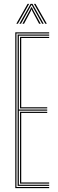

<svg xmlns="http://www.w3.org/2000/svg" viewBox="-20 -966 297 986"><path d="M58.5 0V-800H232.5V-794.2H64.5V-5.8H232.5V0ZM82.8 -23.2V-392H222.5V-386H89V-29H232.5V-23.2ZM70.5 -11.5V-788.5H232.5V-782.8H76.8V-403.5H222.5V-397.8H76.8V-17.2H232.5V-11.5ZM82.8 -409.2V-776.8H232.5V-771H89V-415H222.5V-409.2ZM63.8 -844 121.8 -946.2H129.8L71.8 -844ZM79.5 -844 137.2 -946.2H146.8L204.5 -844H196.5L149 -929L143.5 -939.5H140.8L135 -929L87.8 -844ZM95.2 -844 134.5 -916.2 140.2 -928.8H143.8L149.5 -916.2L189 -844H180.8L145 -911L143.2 -917H141L139.2 -911L103.5 -844ZM212.5 -844 154.2 -946.2H162.2L220.5 -844Z"/></svg>

Font: Big Shoulders Inline Display Thin ExtraLight
Style: Regular
Weight: 250
Version: Version 2.002